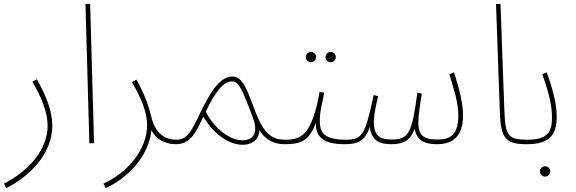

<svg xmlns="http://www.w3.org/2000/svg" viewBox="-28 -734 2954 984"><path d="M4 230C123 170 240 55 240 -90C240 -163 210 -241 161 -328L138 -315C186 -233 216 -159 216 -89C216 33 118 144 -8 207Z M430 0H454L434 -714H410Z M514 230C620 182 735 71 748 -67C770 -23 814 5 874 5C885 5 891 -1 891 -7C891 -13 888 -18 878 -18C801 -18 763 -66 745 -144C732 -199 709 -259 671 -326L648 -313C696 -232 726 -157 726 -93C726 34 623 153 502 207Z M874 5C948 5 977 -56 1014 -136C1074 -35 1154 8 1216 8C1261 8 1298 -15 1302 -67C1330 -18 1377 5 1429 5C1442 5 1445 -1 1445 -7C1445 -17 1438 -18 1432 -18C1370 -18 1327 -45 1283 -156C1241 -265 1220 -342 1162 -342C1092 -342 1038 -238 997 -153C957 -69 933 -18 878 -18ZM1027 -162C1073 -262 1118 -317 1160 -317C1194 -317 1210 -286 1268 -131C1298 -52 1269 -15 1215 -15C1136 -15 1057 -97 1027 -162Z M1667 -415C1681 -415 1693 -427 1693 -441C1693 -456 1681 -468 1667 -468C1652 -468 1640 -456 1640 -441C1640 -427 1652 -415 1667 -415ZM1566 -415C1580 -415 1592 -427 1592 -441C1592 -456 1580 -468 1566 -468C1551 -468 1539 -456 1539 -441C1539 -427 1551 -415 1566 -415ZM1429 5C1507 5 1557 -7 1591 -106C1588 -32 1629 5 1739 5C1750 5 1755 -1 1755 -7C1755 -13 1753 -18 1743 -18C1628 -18 1611 -58 1611 -116C1611 -160 1619 -187 1634 -259L1610 -264C1570 -37 1513 -18 1433 -18Z M1739 5C1803 5 1843 -9 1867 -84C1876 -8 1925 5 1977 5C2045 5 2076 -17 2097 -74C2106 -31 2126 5 2211 5C2270 5 2345 -15 2345 -141C2345 -213 2322 -289 2299 -363L2275 -353C2296 -281 2321 -213 2321 -140C2321 -28 2262 -19 2215 -19C2150 -19 2116 -34 2116 -105C2116 -142 2125 -200 2134 -254L2111 -258C2083 -55 2069 -19 1979 -19C1923 -19 1888 -35 1888 -107C1888 -152 1902 -207 1910 -241L1887 -247C1843 -37 1827 -18 1743 -18Z M2672 5C2682 5 2688 -1 2688 -7C2688 -13 2685 -18 2675 -18C2577 -18 2562 -36 2557 -165L2537 -714H2514L2534 -154C2539 -23 2565 5 2672 5Z M2672 5C2794 5 2825 -48 2825 -136C2825 -199 2806 -276 2774 -363L2751 -354C2784 -262 2801 -195 2801 -132C2801 -60 2780 -18 2676 -18ZM2766 171C2780 171 2792 159 2792 145C2792 130 2780 118 2766 118C2751 118 2739 130 2739 145C2739 159 2751 171 2766 171Z"/></svg>

Font: Noto Sans Arabic UI SmCn Th
Style: Regular
Weight: 100
Width: 4
Designer: Monotype Design Team, Nadine Chahine and Nizar Qandah
Foundry: Monotype Imaging Inc.
Version: Version 2.010